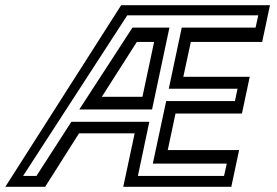

<svg xmlns="http://www.w3.org/2000/svg" viewBox="-80 -720 1066 740"><path d="M-59.5 0 387 -700H960.5L930.5 -558.5H655.5L626.5 -424H882.5L852.5 -282.5H596.5L566.5 -141.5H841.5L811.5 0H395L439 -206H224.5L94 0ZM9 -42H60.5L195 -250.5H495.5L451.5 -42H783.5L794 -89.5H509L560.5 -330.5H825.5L835.5 -378H570.5L620.5 -613.5H905L915.5 -661H410.5ZM225.5 -298 430.5 -613.5H573L506 -298ZM312.5 -347H469L514 -558.5H447.5Z"/></svg>

Font: Tourney Medium
Style: Italic
Weight: 500
Italic angle: -12°
Version: Version 1.015